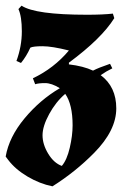

<svg xmlns="http://www.w3.org/2000/svg" viewBox="-34 -542 450 677"><path d="M177 -231Q148 -249 125 -249Q102 -249 90 -245L82 -266Q156 -301 209 -364Q149 -379 116 -379Q83 -379 73 -374Q59 -343 40 -320L24 -327Q43 -379 43 -431.5Q43 -484 31 -510L42 -522Q90 -490 273 -490Q328 -490 364 -494L369 -478Q324 -406 209 -321V-315Q260 -309 294 -293Q313 -303 354 -317L362 -301Q341 -291 321 -277Q376 -236 376 -160Q376 -82 298 -3Q232 64 151 115Q106 106 63 80.5Q20 55 -5 22L-14 10Q-2 -59 52.5 -124.5Q107 -190 177 -231ZM222 -100Q222 -174 196 -211Q163 -183 139.5 -140Q116 -97 116 -65Q116 -33 136 0Q156 33 184 43Q202 22 212 -21Q222 -64 222 -100Z"/></svg>

Font: Almendra
Style: Bold Italic
Weight: 700
Italic angle: -12°
Designer: Ana Sanfelippo
Foundry: Ana Sanfelippo
Version: Version 1.004